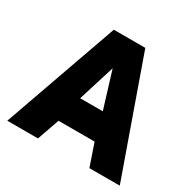

<svg xmlns="http://www.w3.org/2000/svg" viewBox="-158 -887 1058 1051"><g transform="rotate(30 370.5 -361.5)"><path d="M15 0 271 -723H470L726 0H534L486 -140H258L209 0ZM299 -306H442L371 -537Z"/></g></svg>

Font: Public Sans Black
Style: Regular
Weight: 900
Designer: The Public Sans Project Authors: Dan O. Williams and USWDS (Libre Franklin designed by Pablo Impallari and Rodrigo Fuenz
Version: Version 1.007